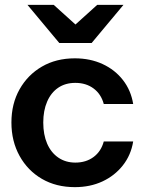

<svg xmlns="http://www.w3.org/2000/svg" viewBox="-20 -760 592 790"><path d="M288 10Q211 10 152.5 -24Q94 -58 60.5 -118.5Q27 -179 27 -256Q27 -333 60.5 -392.5Q94 -452 152.5 -486Q211 -520 288 -520Q351 -520 402 -496.5Q453 -473 486 -430.5Q519 -388 528 -332H407Q396 -373 365 -396Q334 -419 290 -419Q249 -419 219.5 -399Q190 -379 174 -342Q158 -305 158 -256Q158 -206 174 -169Q190 -132 220 -111.5Q250 -91 290 -91Q334 -91 365 -114Q396 -137 407 -178H528Q519 -122 485.5 -79.5Q452 -37 401.5 -13.5Q351 10 288 10ZM224 -583 93 -740H201L345 -610H236L380 -740H488L357 -583Z"/></svg>

Font: Instrument Sans SemiBold
Style: Regular
Weight: 600
Designer: Rodrigo Fuenzalida
Foundry: fragTYPE
Version: Version 1.000;gftools[0.9.28]